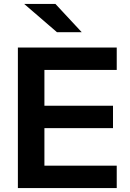

<svg xmlns="http://www.w3.org/2000/svg" viewBox="-20 -957 659 977"><path d="M574 0H71V-715H574V-601H206V-114H574ZM555 -305H196V-419H555ZM270 -793 103 -937H262L396 -793Z"/></svg>

Font: Wix Madefor Display
Style: Bold
Weight: 700
Designer: Dalton Maag Ltd
Foundry: Dalton Maag Ltd
Version: Version 3.100